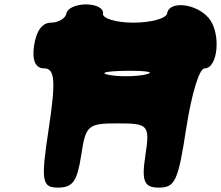

<svg xmlns="http://www.w3.org/2000/svg" viewBox="-20 -903 1005 873"><path d="M282 -842C279 -820 245 -800 212 -800C172 -800 145 -763 135 -696C125 -629 141 -592 181 -592C230 -592 234 -533 202 -321C165 -79 170 -50 244 -50C311 -50 331 -79 349 -196C370 -334 379 -342 517 -342C655 -342 662 -334 641 -196C623 -79 635 -50 702 -50C776 -50 790 -79 827 -321C851 -475 886 -592 910 -592C972 -592 986 -754 929 -821C872 -888 749 -901 740 -842C736 -819 666 -800 587 -800C508 -800 444 -819 448 -842C452 -865 417 -883 371 -883C325 -883 286 -865 282 -842ZM645 -565C604 -555 527 -553 478 -562C427 -571 462 -580 554 -581C646 -582 687 -575 645 -565Z"/></svg>

Font: Hussar Skorodowane
Style: Ky
Weight: 700
Foundry: Cannot Into Space Fonts
Version: Version 0.892